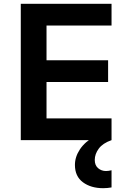

<svg xmlns="http://www.w3.org/2000/svg" viewBox="-20 -735 651 1007"><path d="M565 0H89V-715H565V-601H224V-419H547V-305H224V-114H565ZM565 158V248Q554 250 543 251Q532 252 521 252Q457 252 415 221Q373 190 373 130Q373 88 399 48.5Q425 9 479 -22L565 0Q519 16 498 44.5Q477 73 477 104Q477 132 494.5 147Q512 162 536 162Q541 162 549 161Q557 160 565 158Z"/></svg>

Font: Wix Madefor Text
Style: Bold
Weight: 700
Designer: Dalton Maag Ltd
Foundry: Dalton Maag Ltd
Version: Version 3.100